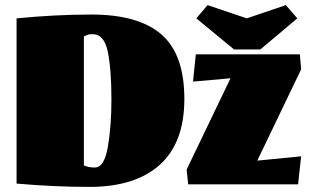

<svg xmlns="http://www.w3.org/2000/svg" viewBox="-20 -723 1215 753"><path d="M45 0ZM339 -666Q523 -666 613 -588Q703 -510 703 -335Q703 -163 606.5 -76.5Q510 10 331 10Q194 10 45 -3V-651Q197 -666 339 -666ZM417 -334Q417 -449 403 -519Q389 -589 343 -589Q335 -589 329.5 -588Q324 -587 319 -584.5Q314 -582 309 -580V-74Q328 -66 352 -66Q389 -66 403 -147Q417 -228 417 -334ZM1156 -510 1161 -451 989 -93 1161 -110 1149 0H718L712 -58L884 -416L737 -403L748 -510ZM1101 -703 1146 -651 1001 -529H898L750 -651L794 -703L948 -651Z"/></svg>

Font: Sansita Black
Style: Regular
Weight: 900
Designer: Pablo Cosgaya
Foundry: Omnibus-Type
Version: Version 1.006; ttfautohint (v1.5)